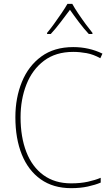

<svg xmlns="http://www.w3.org/2000/svg" viewBox="-20 -969 581 999"><path d="M361 -699Q270 -699 209 -653Q148 -607 117.5 -529.5Q87 -452 87 -359Q87 -256 117 -178.5Q147 -101 206 -58Q265 -15 350 -15Q399 -15 437.5 -23.5Q476 -32 504 -44V-19Q476 -7 437 1.5Q398 10 350 10Q257 10 192 -36Q127 -82 93.5 -165Q60 -248 60 -359Q60 -460 94 -543Q128 -626 195 -675Q262 -724 361 -724Q443 -724 513 -690L502 -666Q466 -686 430.5 -692.5Q395 -699 361 -699ZM356 -949Q368 -927 387.5 -898Q407 -869 427 -842Q447 -815 461 -798V-792H442Q417 -819 390.5 -854Q364 -889 344 -918Q323 -890 296 -854.5Q269 -819 244 -792H225V-798Q241 -817 261 -844.5Q281 -872 300 -900Q319 -928 331 -949Z"/></svg>

Font: Noto Sans SemiCondensed Thin
Style: Regular
Weight: 100
Width: 4
Designer: Monotype Design Team
Foundry: Monotype Imaging Inc.
Version: Version 2.013; ttfautohint (v1.8.4.7-5d5b)